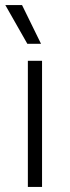

<svg xmlns="http://www.w3.org/2000/svg" viewBox="-20 -738 276 758"><path d="M90 -498H146V0H90ZM1 -718H67L142 -565H88Z"/></svg>

Font: Chakra Petch Light
Style: Regular
Weight: 300
Designer: Katatrad Aksorn Co.,Ltd.
Foundry: Cadson Demak Co.,Ltd.
Version: Version 1.000; ttfautohint (v1.6)